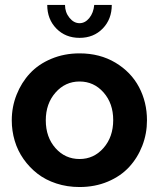

<svg xmlns="http://www.w3.org/2000/svg" viewBox="-20 -750 646 780"><path d="M362.8 -730H434.1Q434.1 -671.9 397.2 -634Q360.4 -596.2 303.2 -596.2Q246.1 -596.2 209 -634Q171.9 -671.9 171.9 -730H244.1Q244.1 -700.2 262 -678Q279.8 -655.8 303.2 -655.8Q325.7 -655.8 342.8 -676.8Q359.9 -697.8 362.8 -730ZM27.8 -261.2Q27.8 -315.9 47.4 -365.2Q66.9 -414.6 101.6 -451.9Q136.2 -489.3 188.7 -511.2Q241.2 -533.2 303.2 -533.2Q385.7 -533.2 449 -495.4Q512.2 -457.5 544.7 -396.2Q577.1 -335 577.1 -261.2Q577.1 -207 558.1 -158Q539.1 -108.9 504.6 -71.5Q470.2 -34.2 418 -12.2Q365.7 9.8 303.2 9.8Q252.9 9.8 209 -4.6Q165 -19 132.3 -44.4Q99.6 -69.8 75.7 -103.8Q51.8 -137.7 39.8 -178Q27.8 -218.3 27.8 -261.2ZM303.2 -104Q361.3 -104 400.6 -148.9Q439.9 -193.8 439.9 -262.2Q439.9 -330.1 400.6 -374.5Q361.3 -418.9 303.2 -418.9Q245.1 -418.9 205.6 -374Q166 -329.1 166 -261.2Q166 -192.9 205.3 -148.4Q244.6 -104 303.2 -104Z"/></svg>

Font: Rawline
Style: Bold
Weight: 700
Designer: Matt McInerney, Pablo Impallari, Rodrigo Fuenzalida
Foundry: Matt McInerney, Pablo Impallari, Rodrigo Fuenzalida
Version: Version 4.020;PS 004.020;hotconv 1.0.88;makeotf.lib2.5.64775